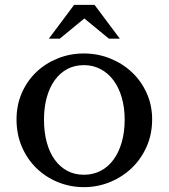

<svg xmlns="http://www.w3.org/2000/svg" viewBox="-20 -760 694 790"><path d="M325 -540Q382 -540 433 -519.5Q484 -499 522.5 -463Q561 -427 583.5 -377Q606 -327 606 -269Q606 -208 583.5 -157Q561 -106 522.5 -69Q484 -32 433 -11Q382 10 325 10Q269 10 218.5 -10.5Q168 -31 130 -68Q92 -105 70 -156Q48 -207 48 -269Q48 -328 70 -378Q92 -428 130 -464Q168 -500 218.5 -520Q269 -540 325 -540ZM325 -492Q287 -492 257 -476Q227 -460 205.5 -430.5Q184 -401 172.5 -359.5Q161 -318 161 -268Q161 -216 172.5 -174Q184 -132 205.5 -102.5Q227 -73 257 -57Q287 -41 325 -41Q363 -41 394 -57Q425 -73 447 -103Q469 -133 481 -175Q493 -217 493 -268Q493 -317 481 -358.5Q469 -400 447 -429.5Q425 -459 394 -475.5Q363 -492 325 -492ZM369 -740 473 -601H428L327 -684L226 -601H181L285 -740Z"/></svg>

Font: SVN-Libre Baskerville
Style: Regular
Weight: 400
Designer: Pablo Impallari, Rodrigo Fuenzalida
Foundry: Pablo Impallari, Rodrigo Fuenzalida
Version: Version 1.000; ttfautohint (v1.8.4)